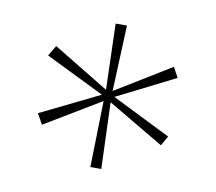

<svg xmlns="http://www.w3.org/2000/svg" viewBox="-52 -788 546 485"><g transform="rotate(10 221.0 -545.0)"><path d="M208 -361 212 -531 69 -445 54 -472 205 -546 54 -620 70 -647 213 -560 208 -729H237L230 -560L372 -647L386 -621L237 -546L388 -471L374 -446L230 -531L236 -361Z"/></g></svg>

Font: DM Sans 11pt Thin
Style: Regular
Weight: 250
Version: Version 4.004;gftools[0.9.30]